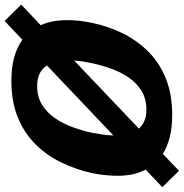

<svg xmlns="http://www.w3.org/2000/svg" viewBox="-32 -742 784 819"><g transform="rotate(90 359.5 -333.0)"><path d="M295 10Q237 10 193.5 -2.5Q150 -15 120 -37L40 39L-30 -32L58 -115Q38 -160 36.5 -216.5Q35 -273 48 -334Q62 -402 92 -463.5Q122 -525 169.5 -573Q217 -621 284.5 -648.5Q352 -676 441 -676Q495 -676 536 -665.5Q577 -655 607 -636L679 -705L749 -634L674 -563Q698 -517 700 -457.5Q702 -398 689 -334Q674 -267 644.5 -205Q615 -143 567.5 -94.5Q520 -46 452.5 -18Q385 10 295 10ZM220 -334Q216 -315 213 -296Q210 -277 209 -258L499 -534Q486 -549 466 -557.5Q446 -566 418 -566Q372 -566 338.5 -545.5Q305 -525 281.5 -491Q258 -457 243.5 -416Q229 -375 220 -334ZM318 -100Q364 -100 397.5 -121Q431 -142 454.5 -176Q478 -210 493 -251.5Q508 -293 517 -334Q521 -357 524.5 -380Q528 -403 528 -425L230 -142Q242 -122 263.5 -111Q285 -100 318 -100Z"/></g></svg>

Font: Epunda Sans ExtraBold
Style: Italic
Weight: 800
Italic angle: -12.0243°
Designer: Simon Atzbach
Foundry: typofactur
Version: Version 2.204; ttfautohint (v1.8.4.7-5d5b)